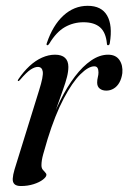

<svg xmlns="http://www.w3.org/2000/svg" viewBox="-20 -631 441 660"><path d="M42 -352.5Q41 -353 41.2 -354.5Q41.5 -356 43 -358.5Q61 -385 81.5 -404Q102 -423 124.5 -433Q147 -443 169 -443Q192 -443 203.5 -432.2Q215 -421.5 215 -401Q215 -385 210.2 -366.2Q205.5 -347.5 196.5 -322.5Q187.5 -297.5 175.5 -263Q163.5 -228.5 149 -181L146 -182.5Q163.5 -238 187 -285.2Q210.5 -332.5 237.5 -368Q264.5 -403.5 293.5 -423.2Q322.5 -443 351.5 -443Q378 -443 390.5 -424.8Q403 -406.5 400.5 -379.5Q398 -361 390.5 -347.5Q383 -334 371.2 -326.8Q359.5 -319.5 345.5 -319.5Q331.5 -319.5 322.8 -326.5Q314 -333.5 314 -347Q314 -356.5 316.2 -365.2Q318.5 -374 318.5 -382Q318.5 -392 315.2 -397.5Q312 -403 304 -403Q284 -403 256.2 -375.5Q228.5 -348 199 -292.2Q169.5 -236.5 143.5 -152.5Q134.5 -122 128.5 -100.8Q122.5 -79.5 122.5 -63Q122.5 -53.5 126.8 -48Q131 -42.5 135.2 -38.5Q139.5 -34.5 139.5 -30Q139.5 -23 127.8 -13.8Q116 -4.5 95.8 2Q75.5 8.5 52 8.5Q36.5 8.5 29.8 2Q23 -4.5 23.8 -17.2Q24.5 -30 30 -48.5L114.5 -321Q129.5 -368.5 127 -384.8Q124.5 -401 110 -401Q99.5 -401 85.5 -392Q71.5 -383 48.5 -356Q46.5 -354 45 -353Q43.5 -352 42 -352.5ZM267 -554.5Q232.5 -554.5 203 -537.8Q173.5 -521 149.5 -481Q146 -475.5 143 -475.5Q141 -475.5 140.2 -477.2Q139.5 -479 141 -483Q161.5 -544 198 -577.5Q234.5 -611 281.5 -611Q329 -611 348.2 -577.5Q367.5 -544 357.5 -483Q357 -479 355.2 -477.2Q353.5 -475.5 351.5 -475.5Q347.5 -475.5 347.5 -481Q344 -519.5 324 -537Q304 -554.5 267 -554.5Z"/></svg>

Font: Fraunces 120pt
Style: Italic
Weight: 400
Italic angle: -16°
Version: Version 1.000;[b76b70a41]